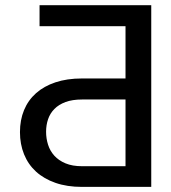

<svg xmlns="http://www.w3.org/2000/svg" viewBox="-20 -732 671 752"><path d="M301.1 0Q242.5 0 197.3 -15.8Q152 -31.6 121.1 -59.8Q90.2 -88.1 74.2 -127.7Q58.2 -167.3 58.2 -214.5Q58.2 -262.1 74.2 -300.8Q90.2 -339.5 121.1 -367Q152 -394.5 197.3 -409.6Q242.5 -424.7 301.1 -424.7H471.6V-629.3H134.9V-711.6H572.4V0ZM471.6 -342.3H301.1Q263.5 -342.3 236.7 -332.4Q209.9 -322.4 193 -305.2Q176.1 -288 168.3 -265.1Q160.5 -242.2 160.5 -215.9Q160.5 -189.3 168.3 -165Q176.1 -140.6 193 -122Q209.9 -103.3 236.7 -92.2Q263.5 -81 301.1 -81H471.6Z"/></svg>

Font: Fast_Sans
Style: Regular
Weight: 400
Designer: Rasmus Andersson
Foundry: rsms
Version: Version 3.018;git-588b23468